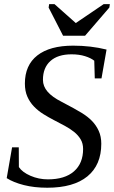

<svg xmlns="http://www.w3.org/2000/svg" viewBox="-20 -878 540 908"><path d="M37.1 -181.2H68.8L69.3 -87.9Q85.4 -63.5 124.3 -46.6Q163.1 -29.8 206.5 -29.8Q286.6 -29.8 329.8 -67.6Q373 -105.5 373 -173.3Q373 -199.7 361.3 -219.2Q349.6 -238.8 330.1 -254.4Q310.5 -270 285.9 -283.2Q261.2 -296.4 235.4 -309.8Q209.5 -323.2 184.8 -338.6Q160.2 -354 140.6 -374.3Q121.1 -394.5 109.4 -420.9Q97.7 -447.3 97.7 -482.9Q97.7 -569.8 156.7 -616Q215.8 -662.1 325.7 -662.1Q409.7 -662.1 483.9 -643.6L460 -507.3H428.2L425.8 -590.8Q410.2 -603.5 382.3 -612.3Q354.5 -621.1 318.4 -621.1Q253.4 -621.1 218.3 -589.4Q183.1 -557.6 183.1 -500.5Q183.1 -469.7 205.1 -444.3Q227.1 -418.9 270.5 -397Q336.9 -362.3 366.2 -344.2Q395.5 -326.2 415.3 -305.7Q435.1 -285.2 447 -258.8Q459 -232.4 459 -198.2Q459 -97.7 393.3 -43.9Q327.6 9.8 203.6 9.8Q142.1 9.8 93 -2.7Q43.9 -15.1 11.7 -35.6ZM237.8 -858.4 338.4 -769 470.2 -858.4H499.5L497.1 -842.3L382.3 -709H278.3L210 -842.3L212.4 -858.4Z"/></svg>

Font: Tinos
Style: Italic
Weight: 400
Italic angle: -16.333°
Designer: Steve Matteson
Foundry: Monotype Imaging Inc.
Version: Version 1.32